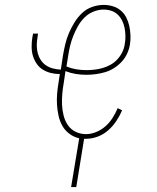

<svg xmlns="http://www.w3.org/2000/svg" viewBox="-20 -558 640 783"><path d="M270 205 303 6Q281 1 263 -12.5Q245 -26 234.5 -44.5Q224 -63 219 -85Q214 -107 212.5 -130Q211 -153 213 -176.5Q215 -200 219 -223L224 -256Q205 -256 187 -260.5Q169 -265 154 -274.5Q139 -284 129 -299Q119 -314 114 -331Q109 -348 109 -367.5Q109 -387 112 -406L115 -421H135L133 -406Q130 -389 130 -372.5Q130 -356 134 -341Q138 -326 146.5 -313Q155 -300 167.5 -291.5Q180 -283 195.5 -279Q211 -275 228 -274L237 -333Q241 -356 246.5 -379Q252 -402 261.5 -424Q271 -446 284 -467Q297 -488 315 -505Q333 -522 356.5 -530Q380 -538 403 -538Q422 -538 440 -532.5Q458 -527 472 -515.5Q486 -504 494.5 -487.5Q503 -471 507 -453Q511 -435 512 -415.5Q513 -396 510 -377Q507 -358 498.5 -339.5Q490 -321 476 -306Q462 -291 444.5 -280Q427 -269 408 -263.5Q389 -258 370 -255.5Q351 -253 332 -253Q310 -253 288.5 -256.5Q267 -260 247 -268L240 -220Q236 -198 234 -175Q232 -152 233 -130Q234 -108 239.5 -86.5Q245 -65 257 -47.5Q269 -30 288.5 -20.5Q308 -11 331 -11Q351 -11 372 -19.5Q393 -28 410 -43Q427 -58 439 -77Q451 -96 460 -117L478 -108Q468 -85 454 -64Q440 -43 420.5 -26Q401 -9 377.5 -0.5Q354 8 331 8Q329 8 327 8Q325 8 323 8L291 205ZM333 -272Q349 -272 366 -274Q383 -276 400 -281Q417 -286 432.5 -295Q448 -304 460 -317.5Q472 -331 479.5 -347Q487 -363 489 -380Q492 -396 491.5 -412.5Q491 -429 488 -444.5Q485 -460 478 -474Q471 -488 460 -498.5Q449 -509 434 -514Q419 -519 402 -519Q382 -519 361 -510.5Q340 -502 324.5 -486.5Q309 -471 298 -451.5Q287 -432 279 -412Q271 -392 266 -371.5Q261 -351 258 -330L251 -287Q270 -279 290.5 -275.5Q311 -272 333 -272Z"/></svg>

Font: Iosevka Curly Slab ThEx
Style: Italic
Weight: 100
Width: 7
Italic angle: -9°
Monospace: yes
Designer: Belleve Invis
Foundry: Belleve Invis
Version: Version 11.1.0; ttfautohint (v1.8.3)